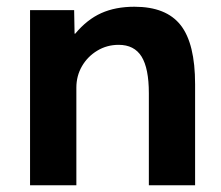

<svg xmlns="http://www.w3.org/2000/svg" viewBox="-20 -550 655 570"><path d="M69.2 0V-520H200.1L201.4 -450.1H203.4Q238.3 -492 280.5 -511Q322.8 -530 379 -530Q473.6 -530 516.4 -475.2Q559.2 -420.5 559.2 -300V0H421.9V-273.2Q421.9 -347 400.3 -382Q378.6 -416.9 332.3 -416.9Q297.4 -416.9 268.8 -399.6Q240.1 -382.3 223.4 -353.6Q206.7 -324.8 206.7 -289.9V0Z"/></svg>

Font: M PLUS 2 Thin
Style: Regular
Weight: 100
Designer: Coji Morishita
Foundry: UNDERFOREST DESIGN
Version: Version 1.001